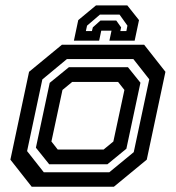

<svg xmlns="http://www.w3.org/2000/svg" viewBox="-20 -710 668 730"><path d="M100.5 0 19.5 -103 90.5 -437 215.5 -540H528L609 -437L538 -103L413 0ZM146.5 -55H395.5L488.5 -131.5L547.5 -408.5L487 -485.5H234.5L141 -408L83 -135.5ZM167 -85.5 116.5 -148.5 169 -395 242 -454.5H466.5L514 -395.5L460.5 -144.5L388.5 -85.5ZM199.5 -141.5H374L411 -172L453 -368L429 -398.5H254.5L217.5 -368L175.5 -172ZM464 -689.5 508.5 -633.5 492 -555.5H396L404 -593.5H365L357 -555.5H261L277.5 -633.5L345 -689.5ZM434.5 -654.5H360L311 -612.5L306.5 -592H329.5L333 -606L362 -632H422L440.5 -606L437.5 -592H460.5L464.5 -612.5Z"/></svg>

Font: Tourney SemiBold
Style: Italic
Weight: 600
Italic angle: -12°
Version: Version 1.015